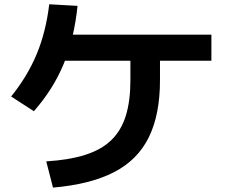

<svg xmlns="http://www.w3.org/2000/svg" viewBox="-20 -815 1040 884"><path d="M193 -72Q299 -78.6 373.2 -102.3Q447.4 -126 492.9 -170.3Q538.4 -214.6 559.4 -282.5Q580.4 -350.3 580.4 -445.3V-598.7H716.6V-445.3Q716.6 -287.3 665.1 -182.8Q613.6 -78.3 504.8 -22.2Q396 34 224 48.7ZM31.3 -370.7Q106.4 -463.7 148.9 -565.8Q191.4 -668 206.7 -795.3L337 -788Q321.6 -638 273.5 -521.2Q225.3 -404.4 136 -303ZM225.3 -535.4V-655.3H953.3V-535.4Z"/></svg>

Font: M PLUS 1 Thin
Style: Regular
Weight: 100
Designer: Coji Morishita
Foundry: UNDERFOREST DESIGN
Version: Version 1.001